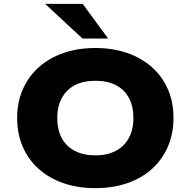

<svg xmlns="http://www.w3.org/2000/svg" viewBox="-20 -965 989 996"><path d="M475 11Q384 11 310 -14.5Q236 -40 182 -87.5Q128 -135 98.5 -202.5Q69 -270 69 -353Q69 -435 98.5 -502Q128 -569 182 -617Q236 -665 310.5 -690.5Q385 -716 475 -716Q565 -716 639 -690.5Q713 -665 767 -617.5Q821 -570 850.5 -503Q880 -436 880 -354Q880 -271 850.5 -203.5Q821 -136 767.5 -88Q714 -40 639.5 -14.5Q565 11 475 11ZM475 -159Q536 -159 580 -182Q624 -205 648 -248.5Q672 -292 672 -353Q672 -414 648.5 -457.5Q625 -501 581 -523.5Q537 -546 475 -546Q413 -546 369 -523.5Q325 -501 301 -457Q277 -413 277 -353Q277 -292 300.5 -248.5Q324 -205 368.5 -182Q413 -159 475 -159ZM408 -765 214 -945H409L541 -765Z"/></svg>

Font: Nunito Sans 7pt SemiExpanded Black
Style: Regular
Weight: 900
Width: 6
Designer: Vernon Adams
Foundry: Vernon Adams
Version: Version 3.101;gftools[0.9.27]